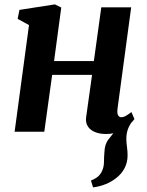

<svg xmlns="http://www.w3.org/2000/svg" viewBox="-20 -586 654 854"><path d="M394 247.5 384.5 217Q407 208 418.8 196.5Q430.5 185 436.5 168Q442.5 152.5 442.5 132.5Q442.5 112.5 444.5 90.5Q445.5 55 463.2 33.2Q481 11.5 494.5 -6.5L570.5 -49Q555.5 -30 548.5 -10Q541.5 10 542 34Q542 48 544.8 67.5Q547.5 87 547.5 105Q547.5 136 534.2 161.8Q521 187.5 495.5 207Q475 223 449.5 233.2Q424 243.5 394 247.5ZM502.5 -101Q500.5 -81.5 505.5 -73Q510.5 -64.5 519.5 -64.5Q528 -64.5 537.2 -69.2Q546.5 -74 564.5 -87.5L578 -56.5Q573.5 -49 556.8 -32.8Q540 -16.5 513.5 -3.2Q487 10 452 10Q423 10 402 1.2Q381 -7.5 370.5 -24.2Q360 -41 363 -64L389.5 -253H212L177 0H45L109 -474.5L58.5 -502L66.5 -542L224 -566.5L252.5 -552.5L220.5 -314.5H397.5L430.5 -553.5H563.5Z"/></svg>

Font: Merriweather 20pt
Style: Bold Italic
Weight: 700
Italic angle: -7.8°
Version: Version 2.101